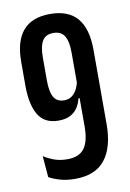

<svg xmlns="http://www.w3.org/2000/svg" viewBox="-78 -697 514 757"><g transform="rotate(-10 179.5 -319.0)"><path d="M176 -647.5Q249 -647.5 284.8 -605.2Q320.5 -563 320.5 -478.5V-181Q320.5 -88.5 281.5 -39.2Q242.5 10 162.5 10Q126.5 10 100 2Q73.5 -6 57.5 -15.5L50.5 -100.5Q69 -88.5 92 -80Q115 -71.5 145 -71.5Q192 -71.5 212.8 -99.8Q233.5 -128 233.5 -187V-483Q233.5 -528 220 -549.8Q206.5 -571.5 175.5 -571.5Q145 -571.5 131.8 -549.8Q118.5 -528 118.5 -483V-391Q118.5 -347 130.8 -324.8Q143 -302.5 173 -302.5Q190 -302.5 202.5 -311.2Q215 -320 223 -335Q231 -350 234.5 -368L248 -300.5H229Q224 -279.5 213 -263Q202 -246.5 183.5 -237Q165 -227.5 136.5 -227.5Q81 -227.5 56.2 -268.8Q31.5 -310 31.5 -385.5V-481Q31.5 -563.5 67.2 -605.5Q103 -647.5 176 -647.5Z"/></g></svg>

Font: Anek Latin Condensed Medium
Style: Regular
Weight: 500
Width: 3
Designer: Yesha Goshar
Foundry: Ek Type
Version: Version 1.003